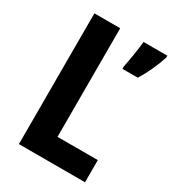

<svg xmlns="http://www.w3.org/2000/svg" viewBox="-174 -811 820 908"><g transform="rotate(30 235.5 -357.0)"><path d="M72 0H433V-121H213V-714H72ZM471 -703V-713H341C338 -675 325 -598 318 -566V-553H402C430 -598 456 -655 471 -703Z"/></g></svg>

Font: Noto Sans Devanagari Condensed
Style: Bold
Weight: 700
Width: 3
Designer: Jelle Bosma - Monotype Design Team
Foundry: Monotype Imaging Inc.
Version: Version 2.004